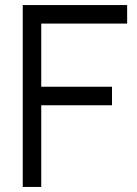

<svg xmlns="http://www.w3.org/2000/svg" viewBox="-20 -740 543 760"><path d="M143.3 0H70V-720H483.3V-646.7H143.3V-396.7H423.3V-323.3H143.3Z"/></svg>

Font: Manrope Variable Light
Style: Regular
Weight: 200
Designer: Mikhail Sharanda
Foundry: Mikhail Sharanda
Version: Version 4.505